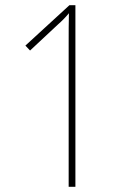

<svg xmlns="http://www.w3.org/2000/svg" viewBox="-20 -721 491 741"><path d="M271 0V-701H248L78 -545L96 -526L202 -625C220 -641 232 -653 246 -670C245 -631 245 -600 245 -554V0Z"/></svg>

Font: Noto Sans Kannada Condensed Thin
Style: Regular
Weight: 100
Width: 3
Designer: Jelle Bosma - Monotype Design Team
Foundry: Monotype Imaging Inc.
Version: Version 2.005